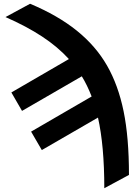

<svg xmlns="http://www.w3.org/2000/svg" viewBox="-20 -789 728 1022"><path d="M140.1 -769Q288.1 -707 388.9 -625.7Q489.7 -544.4 549.6 -440.2Q609.4 -335.9 637.9 -196.8Q666.5 -57.6 666.5 142.1L535.2 212.9Q535.2 -13.7 501.5 -163.1L202.6 9.8L145.5 -88.4L467.8 -275.4Q443.8 -336.9 415.5 -382.8L97.2 -198.7L40.5 -296.9L346.7 -474.6Q287.1 -540 203.9 -594.7Q120.6 -649.4 9.3 -698.2Z"/></svg>

Font: Roboto
Style: Bold
Weight: 700
Designer: Google
Version: Version 2.134; 2016; ttfautohint (v1.6)